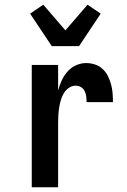

<svg xmlns="http://www.w3.org/2000/svg" viewBox="-20 -796 540 816"><path d="M115 0V-520H227V-412Q233 -434 242.5 -454.5Q252 -475 267 -492Q282 -509 303 -518.5Q324 -528 346 -528Q365 -528 383.5 -522Q402 -516 416 -503Q430 -490 438.5 -473Q447 -456 452 -437.5Q457 -419 458.5 -400Q460 -381 460 -362H348Q348 -374 346.5 -386Q345 -398 340 -408.5Q335 -419 324.5 -425.5Q314 -432 302 -432Q286 -432 272.5 -422.5Q259 -413 251 -399.5Q243 -386 238.5 -370.5Q234 -355 231.5 -339Q229 -323 228 -307.5Q227 -292 227 -276V0ZM200 -600 108 -738 164 -776 258 -667 352 -776 408 -738 316 -600Z"/></svg>

Font: Iosevka Fixed
Style: Bold
Weight: 700
Monospace: yes
Designer: Belleve Invis
Foundry: Belleve Invis
Version: Version 32.3.0